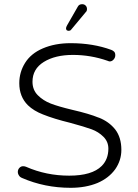

<svg xmlns="http://www.w3.org/2000/svg" viewBox="-20 -900 656 916"><path d="M559 -185Q559 -135 530 -93Q499 -50 445 -27Q389 -4 317 -4Q193 -4 85 -51Q80 -53 75 -57Q65 -68 65 -79.5Q65 -91 72.5 -99Q80 -107 90 -107Q99 -107 105 -104Q201 -62 310 -62Q419 -62 465 -108Q497 -140 497 -191Q497 -224 473.5 -247.5Q450 -271 417.5 -283Q385 -295 315 -314Q237 -333 185 -354Q141 -371 113 -398Q72 -439 72 -503Q72 -556 100 -600.5Q128 -645 184 -669Q242 -694 317 -694Q424 -694 511 -662Q519 -659 524.5 -653.5Q530 -648 530 -636.5Q530 -625 522 -616Q514 -607 504 -607Q500 -607 497 -608.5Q494 -610 493 -610Q413 -638 328 -638Q243 -638 189 -604.5Q135 -571 135 -510Q135 -471 160.5 -445.5Q186 -420 222 -406Q258 -392 325 -376Q407 -357 450 -339Q451 -339 451 -339Q500 -320 530 -282Q559 -244 559 -185ZM389 -842Q389 -841 319 -758Q315 -753 308 -753Q302 -753 298 -756Q295 -760 295 -765Q295 -770 300 -779L351 -868Q357 -880 372 -880Q382 -880 388.5 -873.5Q395 -867 395 -857Q395 -847 389 -842Z"/></svg>

Font: Kurewa Gothic CJK TC Regular
Style: Regular
Weight: 400
Designer: Max Yao
Foundry: Max-Everyday
Version: Version 1.071; ttfautohint (v1.8.3)